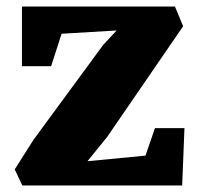

<svg xmlns="http://www.w3.org/2000/svg" viewBox="-20 -566 602 586"><path d="M539 -486 307 -148 247 -74 424 -91 453 -175H543L536 0H48L25 -49L82 -139L295 -429L336 -473L168 -463L136 -364H47V-546H514Z"/></svg>

Font: Martel Heavy
Style: Regular
Weight: 900
Designer: Dan Reynolds
Foundry: Dan Reynolds
Version: Version 1.001; ttfautohint (v1.1) -l 5 -r 5 -G 72 -x 0 -D la